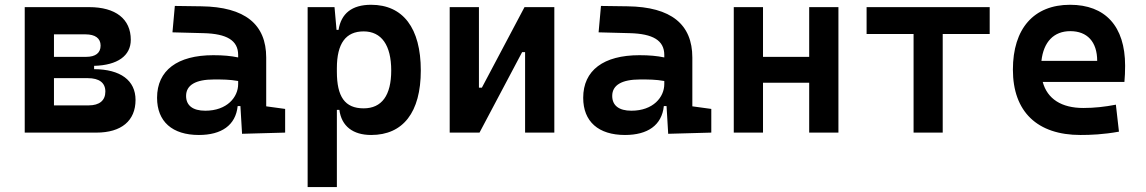

<svg xmlns="http://www.w3.org/2000/svg" viewBox="-20 -547 4728 792"><path d="M82 0H377.9C480.5 0 539.1 -48.8 539.1 -134.8C539.1 -215.3 477.1 -261.2 368.2 -261.7V-275.4C464.8 -277.8 519.5 -316.9 519.5 -382.8C519.5 -468.8 457 -517.6 347.7 -517.6H82ZM202.6 -112.3V-224.6H342.3C389.2 -224.6 414.6 -205.6 414.6 -169.4C414.6 -132.3 390.1 -112.3 345.7 -112.3ZM202.6 -312.5V-405.3H332.5C372.6 -405.3 395 -389.2 395 -358.9C395 -328.6 374 -312.5 335.9 -312.5Z M978.5 4.9 1156.2 0V-97.7L1078.1 -108.4V-309.6C1078.1 -446.3 991.2 -518.6 810.5 -521L701.2 -522.5L691.4 -413.6L820.3 -410.2C914.6 -407.7 962.4 -380.9 962.4 -320.3V-310.1C932.6 -316.4 900.4 -319.3 859.9 -319.3C711.9 -319.3 627.9 -256.8 627.9 -143.6C627.9 -45.4 690.9 9.8 800.3 9.8C893.1 9.8 952.1 -29.8 960.4 -109.4H971.7ZM962.4 -212.9V-200.2C962.4 -146.5 917 -90.3 826.7 -90.3C775.4 -90.3 747.6 -111.8 747.6 -151.4C747.6 -196.3 787.6 -219.2 862.8 -219.2C897 -219.2 927.2 -219.2 962.4 -212.9Z M1249 224.6H1369.6V-93.8H1379.9C1388.7 -26.4 1436 9.8 1511.2 9.8C1642.6 9.8 1715.8 -83.5 1715.8 -256.3C1715.8 -431.2 1642.6 -527.3 1510.7 -527.3C1431.6 -527.3 1387.2 -491.2 1376.5 -423.8H1368.2L1359.9 -517.6H1249ZM1369.6 -251.5V-265.6C1369.6 -368.2 1406.7 -417.5 1480 -417.5C1553.7 -417.5 1593.8 -360.4 1593.8 -256.3C1593.8 -153.3 1554.7 -100.1 1480 -100.1C1402.3 -100.1 1369.6 -148.4 1369.6 -251.5Z M1835 0H1958L2133.8 -332H2146V0H2266.6V-517.6H2143.6L1967.8 -185.5H1955.6V-517.6H1835Z M2736.3 4.9 2914.1 0V-97.7L2835.9 -108.4V-309.6C2835.9 -446.3 2749 -518.6 2568.4 -521L2459 -522.5L2449.2 -413.6L2578.1 -410.2C2672.4 -407.7 2720.2 -380.9 2720.2 -320.3V-310.1C2690.4 -316.4 2658.2 -319.3 2617.7 -319.3C2469.7 -319.3 2385.7 -256.8 2385.7 -143.6C2385.7 -45.4 2448.7 9.8 2558.1 9.8C2650.9 9.8 2710 -29.8 2718.3 -109.4H2729.5ZM2720.2 -212.9V-200.2C2720.2 -146.5 2674.8 -90.3 2584.5 -90.3C2533.2 -90.3 2505.4 -111.8 2505.4 -151.4C2505.4 -196.3 2545.4 -219.2 2620.6 -219.2C2654.8 -219.2 2685.1 -219.2 2720.2 -212.9Z M3317.9 0H3438.5V-517.6H3317.9V-312.5H3127.4V-517.6H3006.8V0H3127.4V-205.6H3317.9Z M3748.5 0H3868.7V-406.7H4062.5V-517.6H3554.7V-406.7H3748.5Z M4437 9.8C4478 9.8 4531.2 7.8 4595.7 -3.9L4583 -115.2C4537.6 -106.4 4494.1 -101.6 4448.7 -101.6C4358.9 -101.6 4300.3 -138.7 4281.2 -209H4618.2C4620.1 -230 4621.1 -251.5 4621.1 -275.9C4621.1 -439.5 4538.6 -527.3 4394 -527.3C4244.1 -527.3 4158.2 -428.7 4158.2 -259.8C4158.2 -85.9 4258.8 9.8 4437 9.8ZM4275.9 -295.9C4284.7 -374.5 4327.1 -418.5 4395 -418.5C4464.4 -418.5 4505.9 -375 4505.9 -295.9Z"/></svg>

Font: Cascadia Code NF SemiBold
Style: Regular
Weight: 600
Monospace: yes
Designer: Aaron Bell
Foundry: Saja Typeworks
Version: Version 2404.023